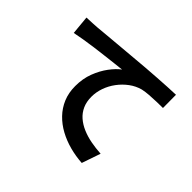

<svg xmlns="http://www.w3.org/2000/svg" viewBox="-162 -1014 1324 1324"><g transform="rotate(45 500.0 -352.0)"><path d="M71 -688Q101 -689 128 -690.5Q155 -692 170 -693Q201 -696 246 -700Q291 -704 347.5 -709Q404 -714 468 -719.5Q532 -725 601 -731Q653 -735 705 -738.5Q757 -742 803.5 -744.5Q850 -747 884 -748L885 -620Q858 -620 823 -619Q788 -618 753.5 -615.5Q719 -613 692 -607Q647 -595 608.5 -566.5Q570 -538 541 -499Q512 -460 496.5 -415.5Q481 -371 481 -326Q481 -277 498 -239.5Q515 -202 545.5 -175.5Q576 -149 617 -131.5Q658 -114 705.5 -105Q753 -96 804 -93L757 44Q694 40 634.5 24Q575 8 523.5 -20Q472 -48 433 -88.5Q394 -129 372 -181.5Q350 -234 350 -299Q350 -372 373 -432Q396 -492 430 -537.5Q464 -583 498 -608Q470 -605 430.5 -600.5Q391 -596 345.5 -590.5Q300 -585 253 -579Q206 -573 162.5 -565.5Q119 -558 84 -551Z"/></g></svg>

Font: Noto Sans JP Thin
Style: Bold
Weight: 700
Version: Version 2.004-H2;hotconv 1.0.118;makeotfexe 2.5.65603